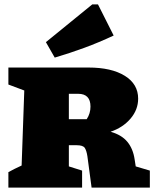

<svg xmlns="http://www.w3.org/2000/svg" viewBox="-20 -850 699 870"><path d="M595 -96 659 -77V0H395L376 -142Q372 -168 364 -180Q356 -192 327 -192H292V-96L352 -77V0H18V-70Q32 -78 45.5 -84.5Q59 -91 78 -100L90 -440L18 -467V-544H381Q485 -544 545.5 -506.5Q606 -469 606 -403Q606 -353 571.5 -312.5Q537 -272 481 -253Q531 -239 557 -207.5Q583 -176 590 -128ZM334 -425H292V-310H373Q390 -336 390 -367Q390 -425 334 -425ZM228 -589 188 -659 398 -830H424L495 -689Q429 -658 362.5 -633.5Q296 -609 228 -589Z"/></svg>

Font: Piazzolla SC Black
Style: Regular
Weight: 900
Designer: Juan Pablo del Peral
Foundry: Huerta Tipografica
Version: Version 1.330